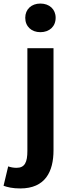

<svg xmlns="http://www.w3.org/2000/svg" viewBox="-74 -831 400 1080"><path d="M153 -650C204 -650 239 -682 239 -731C239 -779 204 -811 153 -811C103 -811 68 -779 68 -731C68 -682 103 -650 153 -650ZM40 229C181 229 227 134 227 14V-560H80V18C80 81 66 113 19 113C2 113 -13 110 -28 105L-54 214C-32 222 -3 229 40 229Z"/></svg>

Font: Noto Sans JP
Style: Bold
Weight: 700
Designer: Ryoko NISHIZUKA  (kana, bopomofo & ideographs); Paul D. Hunt (Latin, Greek & Cyrillic); Sandoll Communications , Soo-you
Foundry: Adobe
Version: Version 2.002;hotconv 1.0.116;makeotfexe 2.5.65601